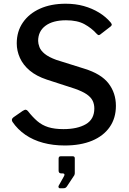

<svg xmlns="http://www.w3.org/2000/svg" viewBox="-20 -772 692 1032"><path d="M498 -592Q472 -621 434 -642Q396 -663 335 -663Q264 -663 224.5 -633.5Q185 -604 185 -552Q185 -538 192 -519Q199 -500 220.5 -482.5Q242 -465 283 -450L433 -403Q524 -375 563.5 -323.5Q603 -272 603 -203Q603 -137 569.5 -89Q536 -41 474.5 -15.5Q413 10 328 10Q265 10 211.5 -4.5Q158 -19 116.5 -47.5Q75 -76 47 -117Q43 -124 44 -130Q45 -136 53 -142L102 -176Q113 -183 119 -182Q125 -181 130 -175Q155 -143 180.5 -121Q206 -99 239.5 -88.5Q273 -78 321 -78Q396 -78 441.5 -104.5Q487 -131 487 -189Q487 -212 478 -230.5Q469 -249 447 -264.5Q425 -280 383 -295L232 -344Q175 -363 139.5 -393Q104 -423 87 -461Q70 -499 70 -539Q70 -603 103 -651Q136 -699 195 -725.5Q254 -752 333 -752Q386 -752 430.5 -739.5Q475 -727 512 -704.5Q549 -682 575 -651Q579 -646 580.5 -641Q582 -636 575 -630L518 -586Q512 -582 508.5 -583.5Q505 -585 498 -592ZM302 240Q297 240 295 235.5Q293 231 295 227L323 177Q328 169 326 164.5Q324 160 317 160H309Q295 160 295 145V81Q295 68 306 68H371Q382 68 382 79V160Q382 162 381 164.5Q380 167 380 169L339 231Q335 236 331 238Q327 240 317 240Z"/></svg>

Font: Libre Franklin Medium
Style: Regular
Weight: 500
Designer: Pablo Impallari, Rodrigo Fuenzalida, Nhung Nguyen
Foundry: Impallari Type
Version: Version 3.000